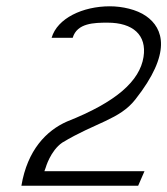

<svg xmlns="http://www.w3.org/2000/svg" viewBox="-20 -610 532 610"><path d="M48 -20H419L439 -66H121L125 -77C125 -77 140 -131 178 -157C284 -221 360 -230 410 -294C526 -441 500 -520 444 -559C414 -580 368 -590 329 -590C243 -590 162 -552 144 -490H211C225 -537 279 -538 322 -538C402 -538 447 -499 436 -429C424 -353 350 -286 193 -224C127 -195 67 -133 48 -20Z"/></svg>

Font: Charger Sport
Style: ExLitExtObl
Weight: 200
Designer: Jasper
Foundry: Cannot Into Space Fonts
Version: Version 1.1